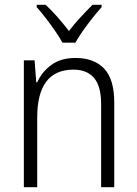

<svg xmlns="http://www.w3.org/2000/svg" viewBox="-20 -785 576 805"><path d="M296 -542Q375 -542 417 -497Q459 -452 459 -356V0H404V-349Q404 -423 374.5 -458Q345 -493 288 -493Q136 -493 136 -292V0H80V-532H125L132 -440H136Q155 -483 195 -512.5Q235 -542 296 -542ZM242 -606Q230 -628 211 -655.5Q192 -683 171.5 -709.5Q151 -736 134 -755V-765H171Q195 -743 221 -713.5Q247 -684 269 -655Q292 -685 317 -712Q342 -739 368 -765H406V-755Q388 -735 367 -708.5Q346 -682 327 -655Q308 -628 296 -606Z"/></svg>

Font: Noto Sans Lao Looped SemiCondensed Light
Style: Regular
Weight: 300
Width: 4
Designer: Mark Frömberg, Ben Mitchell
Foundry: The Fontpad Ltd
Version: Version 1.002; ttfautohint (v1.8.4.7-5d5b)